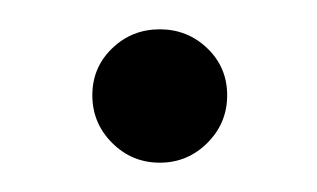

<svg xmlns="http://www.w3.org/2000/svg" viewBox="-20 -366 216 131"><path d="M121.5 -268.5Q108 -255 89 -255Q70 -255 56.5 -268.5Q43 -282 43 -301Q43 -320 56.5 -333Q70 -346 89 -346Q108 -346 121.5 -333Q135 -320 135 -301Q135 -282 121.5 -268.5Z"/></svg>

Font: Economica
Style: Regular
Weight: 400
Designer: Vicente Lamonaca
Foundry: Vicente Lamonaca
Version: Version 1.101